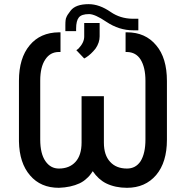

<svg xmlns="http://www.w3.org/2000/svg" viewBox="-20 -895 880 925"><path d="M585 -739.3H591.8Q680.7 -739.3 732.4 -676.8Q784.2 -616.2 784.2 -504.9V-221.7Q784.2 -113.3 732.4 -51.8Q679.7 9.8 591.8 9.8Q535.2 9.8 491.2 -11.7Q454.1 -30.3 426.8 -70.3Q411.1 -45.9 398.4 -36.1Q383.8 -21.5 363.3 -11.7Q321.3 7.8 263.7 9.8Q175.8 9.8 125 -49.8Q73.2 -109.4 71.3 -213.9V-505.9Q71.3 -615.2 123 -676.8Q173.8 -738.3 263.7 -739.3H271.5V-644.5H263.7Q221.7 -644.5 198.2 -608.4Q173.8 -572.3 173.8 -506.8V-222.7Q173.8 -154.3 199.2 -118.2Q223.6 -83 263.7 -83Q314.5 -83 343.8 -115.2Q373 -147.5 373 -208V-431.6H480.5V-208Q480.5 -147.5 510.7 -115.2Q540 -83 591.8 -83Q633.8 -83 657.2 -118.2Q680.7 -156.2 680.7 -222.7V-505.9Q680.7 -570.3 657.2 -608.4Q634.8 -643.6 591.8 -644.5H585ZM294.9 -745.1V-773.4Q294.9 -803.7 299.8 -811.5Q302.7 -821.3 320.3 -843.8Q344.7 -875 407.2 -875Q459 -875 513.7 -836.9Q559.6 -805.7 617.2 -804.7H646.5V-749H621.1Q553.7 -749 492.2 -790Q437.5 -827.1 409.2 -827.1Q373 -827.1 359.9 -811Q346.7 -794.9 346.7 -756.8V-745.1ZM347.7 -653.3 357.4 -660.2Q385.7 -689.5 385.7 -718.8V-784.2H460V-719.7Q460 -689.5 440.4 -661.1Q418.9 -633.8 394.5 -618.2L385.7 -613.3Z"/></svg>

Font: RobotoJAA
Style: Medium
Weight: 500
Version: Version 2.05; 2016-11-05